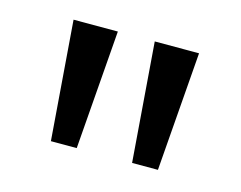

<svg xmlns="http://www.w3.org/2000/svg" viewBox="-51 -1030 504 402"><g transform="rotate(15 201.0 -829.0)"><path d="M85 -700H141L161 -958H65ZM261 -700H317L337 -958H241Z"/></g></svg>

Font: Noto Sans Khmer UI Condensed
Style: Regular
Weight: 400
Width: 3
Designer: Danh Hong and the Monotype Design Team
Foundry: Monotype Imaging Inc.
Version: Version 2.002